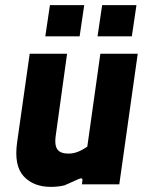

<svg xmlns="http://www.w3.org/2000/svg" viewBox="-20 -720 592 750"><path d="M179 10Q110 10 72 -32Q34 -74 47 -165L96 -510H242L197 -185Q193 -152 204.5 -136Q216 -120 248 -120Q266 -120 284 -127Q302 -134 321 -147L372 -510H518L446 0H300L302 -16Q303 -22 298.5 -23Q294 -24 288 -21Q274 -15 260 -8.5Q246 -2 232 4Q207 10 179 10ZM361 -578 379 -700H513L495 -578ZM157 -578 175 -700H309L291 -578Z"/></svg>

Font: Finlandica
Style: Bold Italic
Weight: 700
Italic angle: -8°
Designer: Niklas Ekholm, Juho Hiilivirta, Jaakko Suomalainen
Foundry: Helsinki Type Studio
Version: Version 1.064; ttfautohint (v1.8.4.7-5d5b)